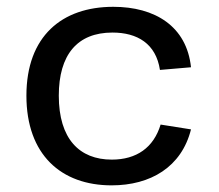

<svg xmlns="http://www.w3.org/2000/svg" viewBox="-20 -546 660 578"><path d="M555 -156.5 463.5 -171C442.5 -101.5 391 -65.5 316.5 -65.5C219 -65.5 157 -128 157 -258C157 -381 212.5 -448 318.5 -448C393.5 -448 449.5 -414.5 461.5 -335.5L555 -343.5C542 -467 446.5 -525.5 321 -525.5C166.5 -525.5 59.5 -437 59.5 -258C59.5 -80 164.5 12 316 12C433 12 526.5 -43 555 -156.5Z"/></svg>

Font: Monaspace Neon
Style: Regular
Weight: 400
Designer: Riley Cran & the Lettermatic Team
Foundry: Lettermatic
Version: Version 1.200 (Monaspace Neon)